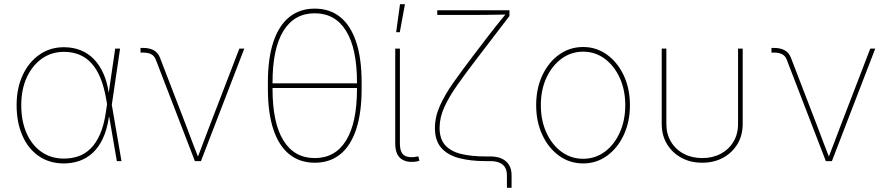

<svg xmlns="http://www.w3.org/2000/svg" viewBox="-20 -777 4286 926"><path d="M288.1 11.2Q218.3 11.2 167 -24.2Q115.7 -59.6 87.9 -123.3Q60.1 -187 60.1 -270Q60.1 -351.6 89.4 -414.6Q118.7 -477.5 170.2 -513.4Q221.7 -549.3 288.1 -549.3Q333 -549.3 369.6 -534.4Q406.2 -519.5 433.6 -491Q460.9 -462.4 479 -421.6Q497.1 -380.9 504.4 -328.6H510.3L519 -272.9L565.9 0H543.5L491.7 -301.3Q481.9 -357.4 464.8 -399.7Q447.8 -441.9 422.6 -470.2Q397.5 -498.5 364 -512.7Q330.6 -526.9 288.1 -526.9Q228 -526.9 181.6 -493.9Q135.3 -460.9 108.9 -403.1Q82.5 -345.2 82.5 -270Q82.5 -193.4 107.9 -135.3Q133.3 -77.1 179.7 -44.7Q226.1 -12.2 288.1 -12.2Q325.2 -12.2 357.7 -23.2Q390.1 -34.2 416.7 -60.3Q443.4 -86.4 462.4 -129.6Q481.4 -172.9 490.7 -236.8L535.6 -542.5H559.1L519 -270L511.2 -213.4H505.4Q496.1 -150.9 475.6 -107.9Q455.1 -64.9 425.8 -38.6Q396.5 -12.2 361.3 -0.5Q326.2 11.2 288.1 11.2Z M919.9 0 730.5 -491.7Q723.1 -508.8 708 -516.1Q692.9 -523.4 669.4 -523.4H657.7V-545.9H669.4Q701.7 -545.9 722.2 -534.2Q742.7 -522.5 752 -497.6L880.4 -164.1Q894.5 -127 908.4 -89.4Q922.4 -51.8 937.5 -14.6H931.6Q946.8 -51.8 960.4 -89.4Q974.1 -127 988.8 -164.1L1134.3 -542.5H1158.2L949.2 0Z M1498 7.8Q1425.8 7.8 1375.2 -33Q1324.7 -73.7 1298.3 -153.3Q1272 -232.9 1272 -348.1V-379.4Q1272 -495.1 1298.3 -574.5Q1324.7 -653.8 1375.2 -694.6Q1425.8 -735.4 1498 -735.4Q1570.8 -735.4 1621.1 -694.6Q1671.4 -653.8 1697.8 -574.5Q1724.1 -495.1 1724.1 -379.4V-348.1Q1724.1 -232.9 1697.8 -153.3Q1671.4 -73.7 1621.1 -33Q1570.8 7.8 1498 7.8ZM1498 -14.6Q1596.7 -14.6 1649.2 -99.6Q1701.7 -184.6 1701.7 -348.1V-379.4Q1701.7 -543 1649.2 -627.9Q1596.7 -712.9 1498 -712.9Q1399.4 -712.9 1346.9 -627.9Q1294.4 -543 1294.4 -379.4V-348.1Q1294.4 -184.6 1346.9 -99.6Q1399.4 -14.6 1498 -14.6ZM1282.7 -352.5V-375H1713.4V-352.5Z M1993.7 1Q1945.8 10.3 1916 -10Q1886.2 -30.3 1886.2 -85.4V-542.5H1908.7V-85.4Q1908.7 -39.1 1931.9 -26.4Q1955.1 -13.7 1993.2 -22Q1995.6 -22.9 1995.1 -22.7Q1994.6 -22.5 1997.6 -22.9L2002.9 -1.5Q2000.5 -1 1998.3 -0.5Q1996.1 0 1993.7 1ZM1890.6 -621.6 1909.2 -756.8H1933.1L1908.2 -621.6Z M2424.8 128.9V68.4Q2424.8 45.9 2416 30.8Q2407.2 15.6 2389.4 7.8Q2371.6 0 2343.8 0H2320.8Q2250 0 2195.1 -14.2Q2140.1 -28.3 2108.9 -63.2Q2077.6 -98.1 2077.6 -159.7Q2077.6 -213.4 2101.6 -266.8Q2125.5 -320.3 2167.2 -379.4Q2209 -438.5 2262.2 -508.3L2337.9 -607.4Q2351.6 -625 2365.5 -642.8Q2379.4 -660.6 2393.8 -678.2Q2408.2 -695.8 2422.9 -713.4L2423.3 -707Q2406.2 -706.5 2389.2 -706.3Q2372.1 -706.1 2355.2 -705.8Q2338.4 -705.6 2321.3 -705.3Q2304.2 -705.1 2287.1 -705.1H2088.9V-727.5H2437V-699.7L2279.3 -493.7Q2226.1 -424.3 2185.8 -367.2Q2145.5 -310.1 2122.8 -260Q2100.1 -210 2100.1 -160.2Q2100.1 -106.9 2127 -76.9Q2153.8 -46.9 2203.4 -34.7Q2252.9 -22.5 2320.8 -22.5H2343.8Q2393.6 -22.5 2420.4 1.2Q2447.3 24.9 2447.3 68.4V128.9Z M2792.5 11.2Q2727.5 11.2 2676.3 -25.9Q2625 -63 2595.5 -126.5Q2565.9 -189.9 2565.9 -270Q2565.9 -350.1 2595.5 -413.3Q2625 -476.6 2676.3 -513.4Q2727.5 -550.3 2792.5 -550.3Q2856.4 -550.3 2907.5 -513.4Q2958.5 -476.6 2988.3 -413.1Q3018.1 -349.6 3018.1 -270Q3018.1 -189.9 2988.5 -126.5Q2959 -63 2908 -25.9Q2856.9 11.2 2792.5 11.2ZM2792.5 -11.2Q2850.6 -11.2 2896.5 -44.9Q2942.4 -78.6 2969 -137.5Q2995.6 -196.3 2995.6 -270Q2995.6 -343.3 2968.8 -401.9Q2941.9 -460.4 2896 -494.1Q2850.1 -527.8 2792.5 -527.8Q2734.4 -527.8 2688.2 -493.9Q2642.1 -460 2615.2 -401.6Q2588.4 -343.3 2588.4 -270Q2588.4 -196.3 2615.2 -137.5Q2642.1 -78.6 2688.2 -44.9Q2734.4 -11.2 2792.5 -11.2Z M3366.7 7.8Q3310.5 7.8 3266.6 -15.9Q3222.7 -39.6 3197 -81.8Q3171.4 -124 3171.4 -179.7V-542.5H3193.8V-179.7Q3193.8 -130.4 3216.3 -93Q3238.8 -55.7 3278.1 -35.2Q3317.4 -14.6 3366.7 -14.6Q3416.5 -14.6 3455.6 -35.2Q3494.6 -55.7 3517.1 -93Q3539.6 -130.4 3539.6 -179.7V-542.5H3562V-179.7Q3562 -124 3536.4 -81.8Q3510.7 -39.6 3466.8 -15.9Q3422.9 7.8 3366.7 7.8Z M3962.9 0 3773.4 -491.7Q3766.1 -508.8 3751 -516.1Q3735.8 -523.4 3712.4 -523.4H3700.7V-545.9H3712.4Q3744.6 -545.9 3765.1 -534.2Q3785.6 -522.5 3794.9 -497.6L3923.3 -164.1Q3937.5 -127 3951.4 -89.4Q3965.3 -51.8 3980.5 -14.6H3974.6Q3989.7 -51.8 4003.4 -89.4Q4017.1 -127 4031.7 -164.1L4177.2 -542.5H4201.2L3992.2 0Z"/></svg>

Font: Inter 16pt Thin
Style: Regular
Weight: 250
Version: Version 4.001;git-66647c0bb